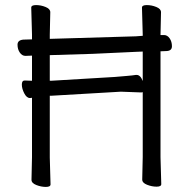

<svg xmlns="http://www.w3.org/2000/svg" viewBox="-20 -725 740 756"><path d="M179 1Q179 11 160.5 11Q142 11 123 3.5Q104 -4 104 -17L106 -106V-340Q103 -339 99 -339H98Q85 -339 75.5 -357.5Q66 -376 66 -392Q66 -408 77 -408H78L106 -407V-506L81 -505H80Q67 -505 58 -518Q49 -531 49 -549Q49 -567 72 -569L106 -570V-589L103 -695Q103 -705 122 -705Q141 -705 159.5 -697.5Q178 -690 178 -677L176 -588V-572L515 -582Q524 -583 542 -584V-589L539 -695Q539 -705 558 -705Q577 -705 595.5 -697.5Q614 -690 614 -677L612 -588V-587H626Q639 -587 648 -574Q657 -561 657 -543Q657 -525 636 -524L612 -523V-106L615 0Q615 10 596.5 10Q578 10 559 2.5Q540 -5 540 -18L542 -107V-362L536 -361L456 -364L182 -348H176V-105ZM542 -406V-522L517 -521L345 -513L181 -508H176V-407H181L432 -422Q455 -424 479 -426Q503 -428 515 -430H518Q533 -430 542 -406Z"/></svg>

Font: LXGW WenKai TC
Style: Regular
Weight: 400
Designer: LXGW / Fontworks Inc.
Foundry: LXGW / Fontworks Inc.
Version: Version 1.330